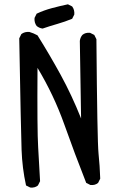

<svg xmlns="http://www.w3.org/2000/svg" viewBox="-20 -846 540 882"><path d="M119.1 15.6 99.6 5.9Q82 -74.2 79.1 -157.7Q76.2 -241.2 68.4 -669.9L78.1 -689.5Q93.8 -701.2 115.2 -699.2Q134.8 -693.4 152.3 -683.6Q208 -594.7 258.8 -502Q309.6 -409.2 352.5 -301.8L346.7 -658.2Q348.6 -673.8 358.4 -685.5Q372.1 -697.3 393.6 -695.3L413.1 -685.5L422.9 -666Q426.8 -198.2 432.6 -141.1Q438.5 -84 440.4 -25.4L430.7 -5.9Q417 5.9 395.5 3.9L376 -5.9Q323.2 -139.6 275.4 -274.4Q227.5 -409.2 152.3 -534.2Q150.4 -247.1 155.3 -169.4Q160.2 -91.8 164.1 -13.7L154.3 5.9Q140.6 17.6 119.1 15.6ZM175.8 -714.8Q160.2 -716.8 148.4 -726.6Q136.7 -742.2 138.7 -763.7L148.4 -783.2Q181.6 -798.8 218.3 -808.6Q254.9 -818.4 292 -826.2L311.5 -816.4Q323.2 -800.8 321.3 -779.3L311.5 -759.8Q278.3 -746.1 244.1 -736.3Q210 -726.6 175.8 -714.8Z"/></svg>

Font: JasonHandwriting4
Style: Regular
Weight: 400
Version: Version 1.01.21